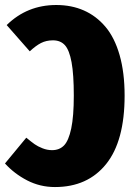

<svg xmlns="http://www.w3.org/2000/svg" viewBox="-25 -736 540 775"><path d="M202.1 -715.8Q263.7 -715.8 313.5 -693.8Q363.3 -671.9 400.4 -628.2Q437.5 -584.5 457.8 -513.7Q478 -442.9 478 -350.1Q478 -166.5 403.3 -73.7Q328.6 19 196.8 19Q136.7 19 84.7 -7.8Q32.7 -34.7 -4.9 -76.2L81.1 -180.2Q102.5 -162.6 115 -153.8Q127.4 -145 146.5 -137.5Q165.5 -129.9 185.1 -129.9Q214.8 -129.9 233.4 -148.9Q252 -168 262.5 -217.3Q272.9 -266.6 272.9 -350.1Q272.9 -435.5 263.9 -484.6Q254.9 -533.7 237.1 -553.5Q219.2 -573.2 189 -573.2Q161.6 -573.2 140.4 -562.3Q119.1 -551.3 95.2 -528.8L2 -634.8Q84.5 -715.8 202.1 -715.8Z"/></svg>

Font: Fira Sans Compressed Heavy
Style: Regular
Weight: 900
Width: 1
Designer: Carrois Corporate & Edenspiekermann AG
Foundry: Carrois Corporate GbR & Edenspiekermann AG
Version: Version 4.203;PS 004.203;hotconv 1.0.88;makeotf.lib2.5.64775